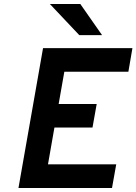

<svg xmlns="http://www.w3.org/2000/svg" viewBox="-20 -941 683 961"><path d="M72.4 0 195.4 -700H642.8L622.6 -582H302L273.6 -420.6H464L443 -302.6H252.4L220.2 -118.6H561.8L540.6 0ZM377 -765 229.6 -921H382L491 -765Z"/></svg>

Font: Overpass
Style: Italic
Weight: 400
Italic angle: -10°
Designer: Delve Withrington, Dave Bailey, Thomas Jockin
Foundry: Delve Fonts LLC
Version: Version 4.000